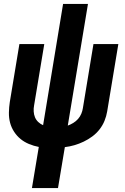

<svg xmlns="http://www.w3.org/2000/svg" viewBox="-20 -755 640 980"><path d="M143 205 178 -5Q152 -10 128 -20Q104 -30 85 -45.5Q66 -61 52 -82.5Q38 -104 31.5 -128.5Q25 -153 25.5 -180.5Q26 -208 30 -234L79 -530H206L154 -217Q151 -202 152 -186Q153 -170 158.5 -156.5Q164 -143 175 -132.5Q186 -122 200 -116L302 -735H429L326 -114Q340 -119 354 -127.5Q368 -136 378.5 -148Q389 -160 395 -174.5Q401 -189 403 -203L457 -530H584L527 -186Q523 -162 513.5 -138.5Q504 -115 488 -94.5Q472 -74 451 -58.5Q430 -43 407 -32Q384 -21 360 -14Q336 -7 311 -4L276 205Z"/></svg>

Font: Iosevka Curly XBdExObl
Style: Regular
Weight: 800
Width: 7
Italic angle: -9°
Monospace: yes
Designer: Belleve Invis
Foundry: Belleve Invis
Version: Version 11.1.0; ttfautohint (v1.8.3)